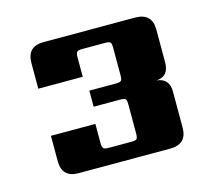

<svg xmlns="http://www.w3.org/2000/svg" viewBox="-62 -693 527 484"><g transform="rotate(-15 201.5 -451.0)"><path d="M161 -563V-512H45V-579Q45 -622 88 -622H327Q371 -622 371 -579V-493Q371 -457 338 -455Q371 -452 371 -417V-323Q371 -280 327 -280H88Q45 -280 45 -323V-389H161V-339Q161 -328 164.5 -325Q168 -322 178 -322H237Q248 -322 251 -325Q254 -328 254 -339V-415Q254 -426 251 -429Q248 -432 237 -432H168V-474H237Q248 -474 251 -477Q254 -480 254 -491V-563Q254 -574 251 -577Q248 -580 237 -580H178Q168 -580 164.5 -577Q161 -574 161 -563Z"/></g></svg>

Font: Sarpanch ExtraBold
Style: Regular
Weight: 800
Designer: Manushi Parikh (Devanagari and Latin), Jyotish Sonowal (Devanagari)
Foundry: Indian Type Foundry
Version: Version 2.004;PS 1.0;hotconv 1.0.78;makeotf.lib2.5.61930; tt